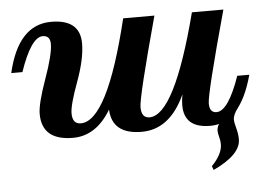

<svg xmlns="http://www.w3.org/2000/svg" viewBox="-50 -566 1154 837"><g transform="rotate(-5 526.5 -147.5)"><path d="M852.1 204.6 845.7 187.5Q893.1 138.7 893.1 95.2Q893.1 80.1 888.4 63.5Q883.8 46.9 883.8 35.2Q883.8 -2.4 950.7 -45.9L981.4 -56.6Q959 -27.8 959 -6.8Q959 7.3 966.1 32.2Q973.1 57.1 973.1 81.1Q973.1 147.9 852.1 204.6ZM202.1 -500.5Q328.6 -500.5 328.6 -395Q328.6 -327.6 292.5 -229.5Q256.3 -131.3 256.3 -95.2Q256.3 -48.3 293 -48.3Q410.2 -48.3 516.6 -488.3H653.3Q558.1 -139.6 558.1 -95.2Q558.1 -48.3 593.8 -48.3Q703.6 -48.3 817.4 -488.3H955.1Q856 -128.4 856 -85.9Q856 -45.4 886.7 -45.4Q938 -45.4 990.2 -195.3H1043Q986.8 11.7 854.5 11.7Q740.2 11.7 740.2 -87.4Q740.2 -111.3 745.1 -135.7Q678.2 11.7 554.7 11.7Q425.3 11.7 420.4 -97.2Q355.5 11.7 253.9 11.7Q117.7 11.7 117.7 -105Q117.7 -148.9 155.3 -254.2Q192.9 -359.4 192.9 -404.3Q192.9 -441.4 160.2 -441.4Q109.4 -441.4 58.6 -293H9.8Q57.6 -500.5 202.1 -500.5Z"/></g></svg>

Font: Munson
Style: Bold Italic
Weight: 700
Italic angle: -12°
Designer: Paul James MIller
Foundry: High-Logic / Made with FontCreator
Version: Version 2.10;May 5, 2019;FontCreator 11.5.0.2430 64-bit